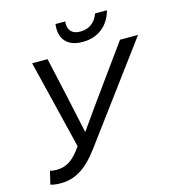

<svg xmlns="http://www.w3.org/2000/svg" viewBox="-129 -1005 1017 1121"><g transform="rotate(-15 379.5 -445.0)"><path d="M101 8Q62 8 38 0L57 -79Q74 -74 96 -74Q141 -74 176.5 -97Q212 -120 250 -176L119 -712H212L263 -483L314 -246H316Q406 -375 484 -482L650 -712H759L332 -136Q274 -58 219 -25Q164 8 101 8ZM437 -756Q375 -756 341.5 -786.5Q308 -817 308 -873Q308 -889 310 -898H369Q368 -893 368 -884Q368 -852 386.5 -835Q405 -818 439 -818Q479 -818 507.5 -839Q536 -860 549 -898H621Q602 -830 554 -793Q506 -756 437 -756Z"/></g></svg>

Font: CST
Style: Italic
Weight: 400
Italic angle: -14°
Version: Version 1.00